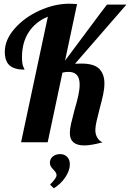

<svg xmlns="http://www.w3.org/2000/svg" viewBox="-20 -770 704 1039"><path d="M358 -50Q358 -72 364.5 -100.5Q371 -129 383 -174Q397 -221 404 -254Q411 -287 411 -313Q411 -381 351 -381Q334 -381 318 -377L238 0H94L239 -680Q172 -652 135.5 -596Q99 -540 99 -461Q99 -424 106 -409.5Q113 -395 113 -393Q59 -393 32.5 -415.5Q6 -438 6 -490Q6 -554 58.5 -614.5Q111 -675 193 -712.5Q275 -750 357 -750Q371 -750 397 -748L332 -442L435 -580Q558 -746 559 -745H664L386 -425L421 -426Q489 -426 517 -397.5Q545 -369 545 -319Q545 -290 538 -257.5Q531 -225 518 -177Q510 -146 503 -116Q496 -86 496 -66Q496 -43 506.5 -25Q517 -7 535 0Q474 17 436 17Q358 17 358 -50ZM251 229Q271 208 278.5 197Q286 186 286 177Q286 170 281 162.5Q276 155 270 149Q260 139 255 130.5Q250 122 250 111Q250 90 265.5 77Q281 64 306 64Q329 64 343.5 79Q358 94 358 119Q358 152 334 188.5Q310 225 271 249Z"/></svg>

Font: Lobster
Style: Regular
Weight: 400
Designer: Impallari Type
Foundry: Impallari Type
Version: Version 2.100